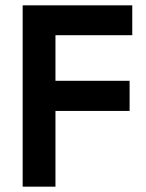

<svg xmlns="http://www.w3.org/2000/svg" viewBox="-20 -700 549 720"><path d="M65 0V-680H476V-568H188V-397H466V-284H188V0Z"/></svg>

Font: Teachers SemiBold
Style: Regular
Weight: 600
Version: Version 1.001